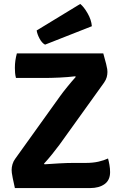

<svg xmlns="http://www.w3.org/2000/svg" viewBox="-20 -954 617 974"><path d="M284 -465Q298.5 -485.5 321.8 -514Q345 -542.5 364.5 -564L361.5 -567Q344.5 -565 324 -563.2Q303.5 -561.5 282 -560.5Q260.5 -559.5 241 -559Q221.5 -558.5 207 -558.5H61Q57.5 -572 56.5 -584.5Q55.5 -597 55.5 -609.5Q55.5 -629.5 58 -646.8Q60.5 -664 65.5 -683H504Q514 -647.5 518.5 -629.2Q523 -611 524 -603Q525 -595 525 -589Q525 -576 521.5 -562.8Q518 -549.5 508 -535L281.5 -219.5Q266.5 -199 244.5 -171.8Q222.5 -144.5 203 -123.5L206 -120.5Q238.5 -123 280 -125.2Q321.5 -127.5 352 -127.5H414.5Q451.5 -127.5 479.8 -134Q508 -140.5 528 -150Q532 -136 535.2 -117.5Q538.5 -99 538.5 -81Q538.5 -40 510.5 -20Q482.5 0 438 0H55.5Q48 -33.5 44.5 -51Q41 -68.5 40 -77Q39 -85.5 39 -92Q39 -106 43.5 -121.2Q48 -136.5 57.5 -149ZM387 -934Q405 -920 424.2 -886.8Q443.5 -853.5 446 -821L208.5 -727.5Q192.5 -736 180.8 -758Q169 -780 166 -799.5Z"/></svg>

Font: Signika Negative
Style: Bold
Weight: 700
Designer: Anna Giedry
Foundry: Anna Giedry
Version: Version 2.001